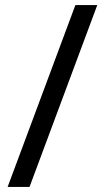

<svg xmlns="http://www.w3.org/2000/svg" viewBox="-20 -734 412 754"><path d="M362 -714 96 0H10L276 -714Z"/></svg>

Font: Noto Sans Tifinagh Azawagh
Style: Regular
Weight: 400
Designer: JamraPatel
Foundry: JamraPatel LLC
Version: Version 2.006; ttfautohint (v1.8.4.7-5d5b)